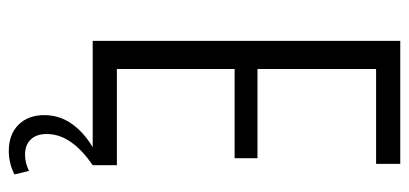

<svg xmlns="http://www.w3.org/2000/svg" viewBox="-267 -473 931 437"><g transform="rotate(90 198.5 -254.5)"><path d="M122 -55H356V0H73V-700H353V-645H122L137 -689V-347L122 -375H340V-323H122L137 -351V-11ZM324 191Q286 191 264 169Q242 147 242 110Q242 75 263 46Q284 17 322 -4L356 0Q321 24 303 50Q285 76 285 105Q285 128 297.5 141Q310 154 332 154Q351 154 369 145L377 178Q366 184 352 187.5Q338 191 324 191Z"/></g></svg>

Font: Pathway Extreme Condensed ExtraLight
Style: Regular
Weight: 250
Width: 3
Version: Version 1.001;gftools[0.9.26]